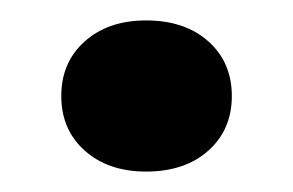

<svg xmlns="http://www.w3.org/2000/svg" viewBox="-20 -152 287 188"><path d="M40 -58Q40 -91 63 -111.5Q86 -132 123 -132Q161 -132 184 -111.5Q207 -91 207 -58Q207 -25 184 -4.5Q161 16 123 16Q86 16 63 -4.5Q40 -25 40 -58Z"/></svg>

Font: Buenard
Style: Regular
Weight: 400
Version: Version 2.000